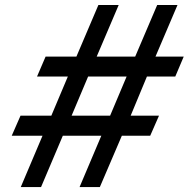

<svg xmlns="http://www.w3.org/2000/svg" viewBox="-20 -672 757 767"><path d="M689 -651.9 601.1 -445.8H713.9L680.2 -366.2H566.9L502 -210H615.2L580.1 -129.9H466.8L378.9 75.2H297.9L384.8 -129.9H231L144 75.2H63L149.9 -129.9H26.9L62 -210H185.1L251 -366.2H127.9L162.1 -445.8H285.2L373 -651.9H454.1L366.2 -445.8H520L607.9 -651.9ZM485.8 -366.2H332L266.1 -210H419.9Z"/></svg>

Font: Stilu
Style: Italic
Weight: 400
Italic angle: -10°
Designer: Genilson Lima Santos
Foundry: Genilson Lima Santos
Version: Version 1.200;PS 001.200;hotconv 1.0.88;makeotf.lib2.5.64775